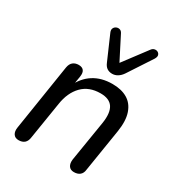

<svg xmlns="http://www.w3.org/2000/svg" viewBox="-182 -884 936 1009"><g transform="rotate(30 286.0 -379.0)"><path d="M80 7Q59 7 49 -8Q39 -23 43 -48L106 -449Q110 -472 123.5 -483Q137 -494 158 -494Q179 -494 188.5 -481.5Q198 -469 194 -444L181 -365L175 -379Q200 -435 247.5 -465.5Q295 -496 362 -496Q416 -496 452.5 -474.5Q489 -453 504.5 -408Q520 -363 509 -294L468 -38Q466 -16 452.5 -4.5Q439 7 416 7Q395 7 385 -7.5Q375 -22 378 -47L418 -293Q428 -358 407 -390Q386 -422 332 -422Q262 -422 220.5 -379Q179 -336 168 -263L132 -39Q126 7 80 7ZM332 -541Q314 -541 301 -549.5Q288 -558 280 -577L216 -724Q210 -738 214.5 -748Q219 -758 229 -762.5Q239 -767 249.5 -764Q260 -761 266 -749L337 -610L443 -751Q451 -762 462 -764Q473 -766 481.5 -761Q490 -756 492.5 -746.5Q495 -737 487 -723L392 -578Q380 -560 364.5 -550.5Q349 -541 332 -541Z"/></g></svg>

Font: Nunito Medium
Style: Italic
Weight: 500
Designer: Vernon Adams
Foundry: Vernon Adams
Version: Version 3.601